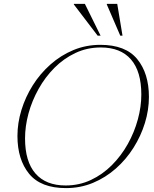

<svg xmlns="http://www.w3.org/2000/svg" viewBox="-20 -955 792 985"><path d="M744 -457.5Q744 -391 723.5 -324.2Q703 -257.5 665.2 -197.5Q627.5 -137.5 574.8 -90.8Q522 -44 457.2 -17Q392.5 10 318.5 10Q189.5 10 129.5 -63.2Q69.5 -136.5 69.5 -257.5Q69.5 -324 90 -390.8Q110.5 -457.5 148.2 -517.5Q186 -577.5 238.8 -624.2Q291.5 -671 356.2 -698Q421 -725 495 -725Q624 -725 684 -651.8Q744 -578.5 744 -457.5ZM108.5 -245Q108.5 -126 162 -64.8Q215.5 -3.5 316.5 -3.5Q386.5 -3.5 446.5 -31.8Q506.5 -60 554.2 -108Q602 -156 635.8 -216.5Q669.5 -277 687.2 -342.5Q705 -408 705 -470Q705 -589 651.8 -650.2Q598.5 -711.5 497 -711.5Q427 -711.5 367 -683.2Q307 -655 259.2 -607Q211.5 -559 177.8 -498.5Q144 -438 126.2 -372.8Q108.5 -307.5 108.5 -245ZM496 -772H481L359 -932V-935H415.5ZM608.5 -772H597L528 -932V-935H581.5Z"/></svg>

Font: Newsreader 72pt ExtraLight
Style: Italic
Weight: 275
Italic angle: -17°
Designer: Hugues Gentile
Foundry: Production Type
Version: Version 1.003; ttfautohint (v1.8.3)